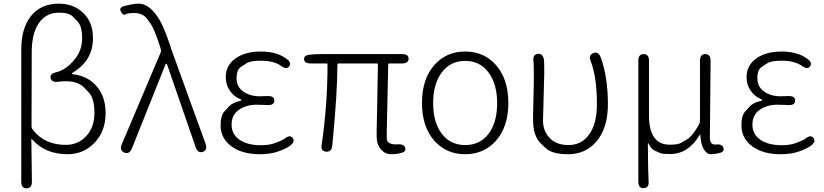

<svg xmlns="http://www.w3.org/2000/svg" viewBox="-20 -828 4492 1047"><path d="M125 199Q96 199 96 163V-557Q96 -671 146 -737Q200 -808 301 -808Q379 -808 430 -761Q487 -710 487 -621Q487 -499 380 -434Q372 -429 372 -426.5Q372 -424 378 -423Q459 -414 507.5 -357Q556 -300 556 -211Q556 -111 493 -47Q434 13 348 13Q226 13 154 -69Q151 -73 151 -68L154 163Q154 199 125 199ZM339 -38Q406 -38 450.5 -86Q495 -134 495 -212.5Q495 -291 465 -323Q452 -336 440 -349Q407 -385 339 -385Q322 -385 305 -383L296 -382Q262 -378 256 -402Q251 -426 286 -434Q340 -446 387 -504Q428 -554 428 -619.5Q428 -685 403 -711Q391 -724 378 -737Q356 -759 303 -759Q233 -759 194 -705Q153 -648 153 -543L152 -141Q152 -129 160 -119Q224 -38 339 -38Z M699 -18Q685 15 658 4Q630 -8 644 -41L855 -539Q860 -550 856 -562L852 -576Q821 -671 803 -696Q793 -711 782 -725Q759 -757 711 -757Q676 -757 664 -749.5Q652 -742 639 -765Q626 -789 665 -797L697 -804Q717 -808 737 -808Q786 -808 831 -748Q869 -698 904 -591Q909 -574 915 -557L1101 -44Q1113 -10 1086 0Q1059 9 1047 -25L892 -474Q889 -481 886.5 -481Q884 -481 881 -473Z M1397 13Q1300 13 1241.5 -30.5Q1183 -74 1183 -145Q1183 -200 1206 -223Q1218 -236 1230 -249Q1248 -268 1290 -278Q1297 -280 1297 -282.5Q1297 -285 1289 -288Q1256 -301 1233.5 -333.5Q1211 -366 1211 -407Q1211 -474 1268 -512Q1320 -547 1402 -547Q1490 -547 1543 -507Q1572 -486 1557 -466Q1543 -447 1514 -468Q1474 -497 1403 -497Q1345 -497 1324 -483Q1309 -473 1294 -463Q1270 -448 1270 -402Q1270 -356 1304 -331Q1341 -303 1396 -303Q1414 -303 1432 -304H1440Q1476 -305 1476 -280Q1476 -254 1440 -255L1416 -256Q1398 -257 1380 -257Q1322 -257 1282.5 -229Q1243 -201 1243 -148.5Q1243 -96 1286 -66Q1329 -36 1404 -36Q1450 -36 1486 -50Q1522 -64 1532 -72Q1560 -95 1576 -76Q1591 -56 1563 -34Q1542 -18 1498.5 -2.5Q1455 13 1397 13Z M2151 10Q2131 13 2111 13Q2080 13 2057 -14Q2034 -41 2034 -80Q2034 -98 2034 -116L2041 -477Q2041 -482 2036 -482H1825Q1820 -482 1820 -477Q1820 -323 1792 -34Q1788 2 1758 -1Q1728 -3 1734 -39Q1766 -254 1766 -477Q1766 -482 1761 -482H1675Q1639 -482 1638 -505Q1637 -528 1673 -530L1695 -532Q1714 -533 1733 -533H2172Q2208 -533 2208 -508Q2208 -482 2172 -482H2102Q2097 -482 2097 -477L2089 -110Q2089 -92 2089 -74Q2089 -37 2151 -41Q2185 -43 2190 -20Q2195 2 2159 8Z M2349 -60Q2281 -136 2281 -266.5Q2281 -397 2349 -474Q2414 -547 2516.5 -547Q2619 -547 2684 -474Q2752 -397 2752 -266.5Q2752 -136 2684 -60Q2619 13 2516.5 13Q2414 13 2349 -60ZM2389 -99Q2436 -37 2517 -37Q2598 -37 2644.5 -99Q2691 -161 2691 -265.5Q2691 -370 2644 -433Q2597 -496 2516.5 -496Q2436 -496 2389 -433Q2342 -370 2342 -265.5Q2342 -161 2389 -99Z M3078 13Q2989 13 2954 -22Q2941 -35 2928 -47Q2887 -87 2887 -173Q2887 -191 2887 -209L2891 -377Q2891 -395 2891 -413Q2891 -479 2889 -494Q2884 -529 2911 -534Q2939 -539 2946 -504Q2948 -495 2948 -430Q2948 -412 2947 -394L2942 -207Q2941 -189 2941 -171Q2941 -109 2983 -70Q3019 -37 3080 -37Q3149 -37 3190 -91Q3235 -150 3235 -260Q3235 -407 3201 -495Q3188 -528 3216 -539Q3243 -549 3256 -515Q3295 -407 3295 -260Q3295 -130 3232 -56Q3173 13 3078 13Z M3490 198Q3461 199 3461 163V-497Q3461 -533 3490 -533Q3519 -533 3519 -497V-199Q3519 -39 3632 -39Q3679 -39 3696 -50Q3712 -60 3728 -69Q3756 -86 3790 -146Q3797 -158 3797 -172V-497Q3797 -533 3826 -533Q3855 -533 3855 -497L3851 -78Q3851 -37 3884 -40Q3917 -44 3925 -22Q3932 0 3904 6L3896 8Q3876 13 3855 13Q3836 13 3819 -12.5Q3802 -38 3799 -92Q3799 -97 3796 -93Q3734 12 3634 12Q3591 12 3581 7Q3565 0 3549 -7Q3533 -14 3515 -47Q3513 -51 3513 -46V-29Q3514 117 3517 161Q3520 197 3490 198Z M4237 13Q4140 13 4081.5 -30.5Q4023 -74 4023 -145Q4023 -200 4046 -223Q4058 -236 4070 -249Q4088 -268 4130 -278Q4137 -280 4137 -282.5Q4137 -285 4129 -288Q4096 -301 4073.5 -333.5Q4051 -366 4051 -407Q4051 -474 4108 -512Q4160 -547 4242 -547Q4330 -547 4383 -507Q4412 -486 4397 -466Q4383 -447 4354 -468Q4314 -497 4243 -497Q4185 -497 4164 -483Q4149 -473 4134 -463Q4110 -448 4110 -402Q4110 -356 4144 -331Q4181 -303 4236 -303Q4254 -303 4272 -304H4280Q4316 -305 4316 -280Q4316 -254 4280 -255L4256 -256Q4238 -257 4220 -257Q4162 -257 4122.5 -229Q4083 -201 4083 -148.5Q4083 -96 4126 -66Q4169 -36 4244 -36Q4290 -36 4326 -50Q4362 -64 4372 -72Q4400 -95 4416 -76Q4431 -56 4403 -34Q4382 -18 4338.5 -2.5Q4295 13 4237 13Z"/></svg>

Font: Resource Han Rounded JP Light
Style: Regular
Weight: 300
Designer: Cyano Hao (round all glyphs); Ryoko NISHIZUKA 西塚涼子 (kana, bopomofo & ideographs); Paul D. Hunt (Latin, Greek & Cyrillic)
Foundry: Cyano Hao
Version: 0.990